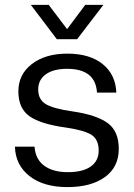

<svg xmlns="http://www.w3.org/2000/svg" viewBox="-20 -754 549 784"><path d="M41 -155H121Q125 -103 161 -77Q197 -51 257 -51Q318 -51 350.5 -74Q383 -97 383 -139Q383 -184 354 -203Q325 -222 250 -233Q147 -247 101 -279Q55 -311 55 -381Q55 -450 110 -492.5Q165 -535 255 -535Q346 -535 399 -492.5Q452 -450 455 -376H376Q370 -473 254 -473Q198 -473 167 -450.5Q136 -428 136 -389Q136 -347 167.5 -328.5Q199 -310 277 -299Q373 -285 419 -252Q465 -219 465 -146Q465 -72 408.5 -31Q352 10 255 10Q158 10 100.5 -35Q43 -80 41 -155ZM212 -594 106 -734H179L254 -635L328 -734H402L295 -594Z"/></svg>

Font: Mona Sans
Style: Regular
Weight: 400
Designer: Deni Anggara
Foundry: GitHub
Version: Version 2.000;Glyphs 3.2.3 (3260)